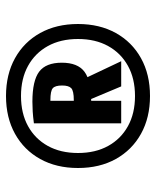

<svg xmlns="http://www.w3.org/2000/svg" viewBox="40 -820 520 640"><g transform="rotate(-90 300.0 -500.0)"><path d="M300 -260Q228 -260 174 -290Q120 -320 90 -374Q60 -428 60 -500Q60 -572 90 -626Q120 -680 174 -710Q228 -740 300 -740Q372 -740 426 -710Q480 -680 510 -626Q540 -572 540 -500Q540 -428 510 -374Q480 -320 426 -290Q372 -260 300 -260ZM300 -310Q358 -310 400.5 -333.5Q443 -357 466.5 -399.5Q490 -442 490 -500Q490 -558 466.5 -600.5Q443 -643 400.5 -666.5Q358 -690 300 -690Q242 -690 199.5 -666.5Q157 -643 133.5 -600.5Q110 -558 110 -500Q110 -442 133.5 -399.5Q157 -357 199.5 -333.5Q242 -310 300 -310ZM209 -647Q232 -650 248.5 -651Q265 -652 281 -652Q351 -652 381 -629.5Q411 -607 411 -554Q411 -501 381 -478.5Q351 -456 281 -456Q268 -456 255.5 -456.5Q243 -457 232 -458L252 -517Q264 -516 271.5 -515Q279 -514 286 -514Q317 -514 326 -522.5Q335 -531 335 -553Q335 -576 326 -584Q317 -592 286 -592Q278 -592 270 -591.5Q262 -591 252 -589L284 -623V-356H209ZM332 -356 277 -487H354L416 -356Z"/></g></svg>

Font: M PLUS Code Latin Expanded Medium
Style: Regular
Weight: 500
Width: 7
Designer: Coji Morishita
Foundry: UNDERFOREST DESIGN
Version: Version 1.002; ttfautohint (v1.8.3)